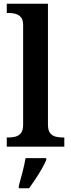

<svg xmlns="http://www.w3.org/2000/svg" viewBox="-20 -780 378 1021"><path d="M16 0V-49H28Q45 -49 62.5 -53.5Q80 -58 91.5 -72.5Q103 -87 103 -117V-647Q103 -675 91 -688.5Q79 -702 62 -706.5Q45 -711 28 -711H16V-760H235V-117Q235 -87 246.5 -72.5Q258 -58 275.5 -53.5Q293 -49 310 -49H322V0ZM80 208Q89 177 99.5 136Q110 95 116 61H226V71Q217 92 201.5 119Q186 146 168 173Q150 200 135 221H80Z"/></svg>

Font: Noto Naskh Arabic UI Semi
Style: Bold
Weight: 700
Designer: Monotype Design Team, David Williams, Mohamad Dakak and Nizar Qandah
Foundry: Monotype Imaging Inc.
Version: Version 2.014; ttfautohint (v1.8.4.7-5d5b)